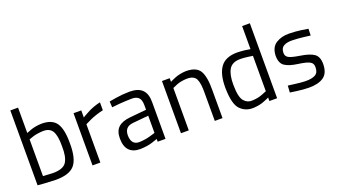

<svg xmlns="http://www.w3.org/2000/svg" viewBox="-62 -1218 3029 1728"><g transform="rotate(-20 1452.0 -354.5)"><path d="M238 -57Q215 -57 182 -60Q149 -62 146 -62V-414Q148 -416 190 -429Q231 -441 285 -443Q350 -444 375 -399Q400 -354 399 -258Q402 -154 370 -105Q338 -56 238 -57ZM293 -510Q237 -508 193 -493Q149 -477 146 -475V-718H72V-1Q77 0 133 4Q189 8 239 9Q373 11 425 -50Q477 -111 475 -258Q476 -392 435 -452Q394 -511 293 -510Z M673 0V-367Q676 -369 729 -394Q782 -418 855 -435V-511Q781 -494 728 -464Q674 -435 672 -432V-500H598V0Z M1222 -84Q1219 -82 1171 -69Q1123 -55 1065 -53Q1027 -53 1008 -77Q989 -101 989 -145Q989 -186 1009 -208Q1029 -231 1074 -235L1222 -249ZM1297 -349Q1298 -431 1259 -470Q1220 -510 1136 -510Q1067 -509 1006 -499Q944 -489 940 -488L943 -431Q948 -432 1011 -438Q1074 -443 1132 -444Q1177 -445 1200 -423Q1222 -401 1222 -349V-306L1065 -291Q988 -284 950 -249Q912 -214 912 -143Q912 -67 948 -29Q984 9 1053 9Q1123 7 1171 -9Q1220 -24 1222 -26V0H1297Z M1520 -406Q1522 -408 1564 -425Q1605 -441 1661 -443Q1729 -444 1750 -402Q1771 -360 1769 -262V0H1843V-264Q1845 -396 1810 -454Q1775 -511 1674 -510Q1616 -507 1569 -488Q1522 -468 1519 -465V-500H1445V0H1520Z M2149 -57Q2103 -54 2071 -91Q2038 -128 2037 -246Q2036 -344 2066 -394Q2096 -445 2173 -445Q2206 -445 2242 -440Q2278 -436 2292 -433V-94Q2290 -92 2247 -76Q2205 -59 2149 -57ZM2292 -718V-497Q2279 -500 2241 -505Q2204 -509 2169 -510Q2056 -510 2008 -444Q1959 -378 1960 -246Q1962 -88 2013 -38Q2064 13 2140 9Q2199 6 2244 -13Q2290 -31 2292 -34V0H2366V-718Z M2845 -491Q2841 -492 2783 -501Q2725 -509 2664 -510Q2593 -511 2540 -478Q2487 -445 2484 -364Q2484 -291 2525 -264Q2566 -236 2651 -225Q2731 -214 2759 -197Q2788 -181 2786 -143Q2786 -93 2754 -75Q2722 -56 2660 -57Q2616 -58 2558 -66Q2501 -73 2495 -74L2491 -9Q2496 -8 2555 0Q2614 8 2667 9Q2758 10 2809 -25Q2860 -60 2861 -146Q2862 -217 2822 -246Q2782 -275 2689 -289Q2611 -301 2584 -317Q2557 -333 2559 -367Q2560 -410 2590 -427Q2621 -444 2668 -443Q2721 -442 2780 -435Q2838 -428 2843 -427Z"/></g></svg>

Font: RazerF5
Style: Regular
Weight: 400
Foundry: Razer Inc.
Version: Version 2